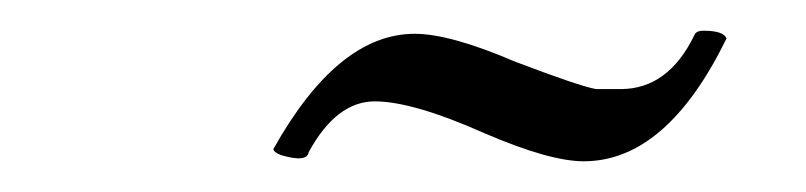

<svg xmlns="http://www.w3.org/2000/svg" viewBox="-20 -519 525 125"><path d="M360 -414Q338 -414 296 -432Q249 -453 224 -453Q199 -453 181 -420Q180 -413 163 -418Q158 -420 158 -422Q200 -497 250 -497Q273 -497 315 -479Q357 -463 368 -461H384Q415 -461 432 -496Q433 -499 438 -499Q451 -499 453 -494Q414 -414 360 -414Z"/></svg>

Font: #9Slide05 Great Vibes
Style: Regular
Weight: 400
Designer: Robert E. Leuschke
Foundry: Robert E. Leuschke
Version: Version 1.001